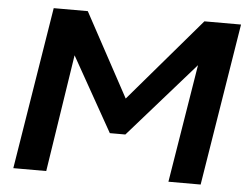

<svg xmlns="http://www.w3.org/2000/svg" viewBox="-50 -763 1071 825"><g transform="rotate(5 485.0 -350.0)"><path d="M36 0 149 -700H296L491 -340L799 -700H957L844 0H705L788 -510L503 -186H436L256 -506L178 0Z"/></g></svg>

Font: Georama Extended SemiBold
Style: Italic
Weight: 600
Width: 7
Italic angle: -9°
Designer: Jean-Baptiste Levee
Foundry: Production Type
Version: Version 1.000